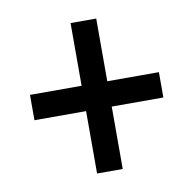

<svg xmlns="http://www.w3.org/2000/svg" viewBox="-61 -625 602 597"><g transform="rotate(-10 240.0 -326.5)"><path d="M199 -286H36V-366H199V-564H280V-366H443V-286H280V-89H199Z"/></g></svg>

Font: Noto Sans Telugu Condensed Medium
Style: Regular
Weight: 500
Width: 3
Designer: Jelle Bosma - Monotype Design Team
Foundry: Monotype Imaging Inc.
Version: Version 2.005; ttfautohint (v1.8.4.7-5d5b)